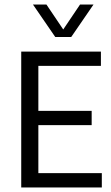

<svg xmlns="http://www.w3.org/2000/svg" viewBox="-20 -821 487 841"><path d="M73 0V-595H422V-532.5H148V-62.5H426V0ZM130 -273V-335.5H381.5V-273ZM222 -659 124.5 -801H183.5L263 -683H251L330.5 -801H389.5L292 -659Z"/></svg>

Font: Encode Sans SC Condensed
Style: Regular
Weight: 400
Width: 3
Designer: Multiple Designers
Foundry: Impallari Type
Version: Version 3.002